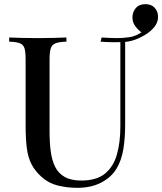

<svg xmlns="http://www.w3.org/2000/svg" viewBox="-20 -888 779 922"><path d="M351 14Q303 14 258 3Q213 -8 179 -39Q149 -66 132 -98Q115 -130 109 -175.5Q103 -221 103 -288V-602Q103 -639 97.5 -656.5Q92 -674 75 -680.5Q58 -687 24 -688V-708Q47 -707 83.5 -706Q120 -705 162 -705Q200 -705 237.5 -706Q275 -707 299 -708V-688Q265 -687 247.5 -680.5Q230 -674 224 -656.5Q218 -639 218 -602V-256Q218 -205 223.5 -162Q229 -119 244.5 -87.5Q260 -56 290.5 -38.5Q321 -21 370 -21Q444 -21 484.5 -54.5Q525 -88 541.5 -146.5Q558 -205 558 -280V-696L562 -686Q537 -685 512.5 -685.5Q488 -686 463 -688L468 -708Q484 -707 503.5 -706Q523 -705 542 -705Q571 -705 602 -709.5Q633 -714 664 -736L662 -731Q645 -742 630.5 -761Q616 -780 616 -804Q616 -830 632 -849Q648 -868 678 -868Q707 -868 723 -850.5Q739 -833 739 -807Q739 -780 720.5 -757.5Q702 -735 674 -719Q645 -702 620 -694.5Q595 -687 572 -686L581 -695V-291Q581 -223 572 -170Q563 -117 540 -79Q515 -37 466.5 -11.5Q418 14 351 14Z"/></svg>

Font: Playfair Display Medium
Style: Regular
Weight: 500
Designer: Claus Eggers Sørensen
Foundry: Claus Eggers Sørensen
Version: Version 1.203